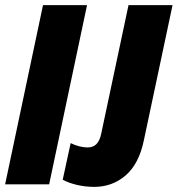

<svg xmlns="http://www.w3.org/2000/svg" viewBox="-27 -720 694 750"><path d="M341 10Q307 10 274.5 2.5Q242 -5 218 -18L249 -161Q265 -153 282.5 -148.5Q300 -144 315 -144Q336 -144 349 -156.5Q362 -169 368 -196L475 -700H647L535 -172Q516 -80 464 -35Q412 10 341 10ZM-7 0 141 -700H313L165 0Z"/></svg>

Font: Red Hat Mono
Style: Italic
Weight: 300
Italic angle: -12°
Monospace: yes
Designer: Pentagram, MCKL
Foundry: Pentagram, MCKL
Version: Version 1.023